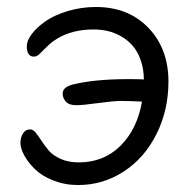

<svg xmlns="http://www.w3.org/2000/svg" viewBox="-20 -515 546 546"><path d="M202.1 11.2Q164.6 11.2 131.8 -1.7Q99.1 -14.6 79.6 -33.7Q60.1 -52.7 49.1 -72.8Q38.1 -92.8 38.1 -108.9Q38.1 -123.5 45.2 -135.3Q52.2 -147 65.9 -147Q74.2 -147 82 -137.2Q89.8 -127.4 98.6 -113.8Q107.4 -100.1 119.1 -86.4Q130.9 -72.8 152.8 -63Q174.8 -53.2 204.1 -53.2Q274.9 -53.2 322.5 -100.3Q370.1 -147.5 383.8 -226.1Q341.8 -228 324.2 -228Q303.7 -228 259.3 -221.9Q214.8 -215.8 196.8 -215.8Q176.8 -215.8 167.5 -225.8Q158.2 -235.8 158.2 -249Q158.2 -267.6 188 -274.9Q249.5 -290 345.2 -290Q375 -290 389.2 -289.1Q388.7 -319.8 379.9 -344.5Q371.1 -369.1 357.2 -385Q343.3 -400.9 324.5 -411.6Q305.7 -422.4 286.1 -426.8Q266.6 -431.2 246.1 -431.2Q185.1 -431.2 142.1 -404.8Q126 -395 112.8 -381.6Q99.6 -368.2 92 -361.1Q84.5 -354 76.2 -354Q56.2 -354 56.2 -383.8Q56.2 -399.4 70.3 -418.2Q84.5 -437 109.1 -454.3Q133.8 -471.7 172.1 -483.4Q210.4 -495.1 252.9 -495.1Q345.2 -495.1 402.1 -435.8Q459 -376.5 459 -283.2Q459 -201.7 425 -133.8Q391.1 -65.9 332 -27.3Q272.9 11.2 202.1 11.2Z"/></svg>

Font: Shantell Sans Normal
Style: Regular
Weight: 300
Designer: Stephen Nixon, Anya Danilova, Shantell Martin
Foundry: Arrow Type
Version: Version 1.006;[559af2be0]